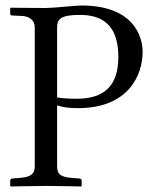

<svg xmlns="http://www.w3.org/2000/svg" viewBox="-20 -674 561 696"><path d="M187 -574C187 -603 197 -620 269 -620C338 -620 409 -595 409 -468C409 -360 355 -316 258 -316C233 -316 198 -318 187 -321ZM106 -71C106 -43 91 -32 51 -29L25 -27C20 -27 17 -24 17 -19V0L19 2C19 2 112 0 148 0C187 0 274 2 274 2L276 0V-19C276 -24 272 -27 268 -27L241 -29C202 -32 187 -41 187 -71V-292C209 -285 228 -282 263 -282C445 -282 497 -401 497 -486C497 -545 461 -654 276 -654C250 -654 176 -645 146 -645C100 -645 19 -646 19 -646L17 -645V-624C17 -620 19 -618 23 -618L62 -616C79 -615 106 -606 106 -574Z"/></svg>

Font: Linux Libertine O C
Style: Regular
Weight: 400
Designer: Philipp H. Poll
Foundry: Philipp H. Poll
Version: Version 4.0.3